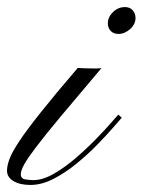

<svg xmlns="http://www.w3.org/2000/svg" viewBox="-59 -524 405 545"><path d="M276.9 -427.7Q263.2 -427.7 255.1 -436.3Q247.1 -444.8 247.1 -458Q247.1 -475.1 261.5 -489.5Q275.9 -503.9 295.9 -503.9Q309.6 -503.9 317.6 -494.9Q325.7 -485.8 325.7 -473.1Q325.7 -455.1 310.3 -441.4Q294.9 -427.7 276.9 -427.7ZM27.3 1Q-2.4 1 -20.8 -10Q-39.1 -21 -39.1 -39.6Q-39.1 -54.2 -31.7 -73.5Q-24.4 -92.8 -3.7 -124Q17.1 -155.3 56.9 -205.3Q96.7 -255.4 161.6 -331.1Q166 -330.6 182.6 -330.1Q199.2 -329.6 208.5 -329.6Q216.8 -329.6 220.9 -329.8Q225.1 -330.1 229 -330.6Q157.7 -246.6 112.5 -192.4Q67.4 -138.2 43 -106Q18.6 -73.7 9.3 -56.6Q0 -39.6 0 -29.3Q0 -16.6 13.7 -14.6Q27.3 -12.7 35.6 -12.7Q62 -12.7 93.3 -30.5Q124.5 -48.3 155.5 -75Q186.5 -101.6 213.1 -128.9Q239.7 -156.2 256.8 -176Q273.9 -195.8 276.9 -198.7L286.6 -189.9Q281.2 -184.1 263.2 -163.1Q245.1 -142.1 218.3 -114.5Q191.4 -86.9 159.4 -60.5Q127.4 -34.2 93.5 -16.6Q59.6 1 27.3 1Z"/></svg>

Font: Pinyon Script
Style: Regular
Weight: 400
Designer: Nicole Fally, Eben Sorkin
Foundry: Sorkin Type Co.
Version: Version 1.008; ttfautohint (v1.8.4.7-5d5b)